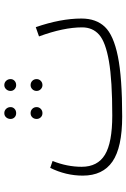

<svg xmlns="http://www.w3.org/2000/svg" viewBox="132 -706 587 891"><g transform="rotate(-90 425.5 -260.5)"><path d="M785 -176Q785 -108 746.5 -67.5Q708 -27 609.5 -7Q511 13 330 13Q187 13 121.5 -32Q56 -77 56 -170Q56 -248 92 -321L124 -310Q97 -243 97 -175Q97 -101 153 -67Q209 -33 335 -33Q498 -33 587 -48.5Q676 -64 710 -94Q744 -124 744 -173Q744 -259 702 -373L745 -388Q785 -272 785 -176ZM319 -505Q319 -517 326.5 -525.5Q334 -534 346 -534Q358 -534 366 -525.5Q374 -517 374 -505Q374 -494 366 -486.5Q358 -479 346 -479Q334 -479 326.5 -486.5Q319 -494 319 -505ZM449 -505Q449 -517 457 -525.5Q465 -534 476 -534Q488 -534 496 -525.5Q504 -517 504 -505Q504 -494 496 -486.5Q488 -479 476 -479Q465 -479 457 -486.5Q449 -494 449 -505ZM319 -384Q319 -396 326.5 -404Q334 -412 346 -412Q358 -412 366 -404Q374 -396 374 -384Q374 -373 366 -365Q358 -357 346 -357Q334 -357 326.5 -365Q319 -373 319 -384ZM449 -384Q449 -396 457 -404Q465 -412 476 -412Q488 -412 496 -404Q504 -396 504 -384Q504 -373 496 -365Q488 -357 476 -357Q465 -357 457 -365Q449 -373 449 -384Z"/></g></svg>

Font: FiraGO ExtraLight
Style: Regular
Weight: 200
Designer: bBox Type
Foundry: bBox Type GmbH
Version: Version 1.001